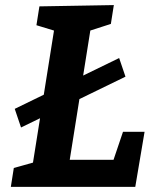

<svg xmlns="http://www.w3.org/2000/svg" viewBox="-20 -724 613 744"><path d="M37.1 -302.2 441.7 -499.1 466.2 -426.9 61.5 -230ZM456.6 -213.2H540.2L504.2 0H22L33.5 -73L124.5 -98.6L105.3 -78.3L191.9 -622.3L206.8 -600.2L121.2 -626.3L132.7 -699.3L421.1 -704.3L409.6 -631.3L315.1 -600.9L332.7 -622.6L245.4 -74.5L230.8 -104.9H436.1L412.1 -81.6Z"/></svg>

Font: Bitter Thin
Style: Italic
Weight: 100
Italic angle: -9°
Designer: Sol Matas, and Bitter project Authors
Foundry: Sol Matas
Version: Version 2.002